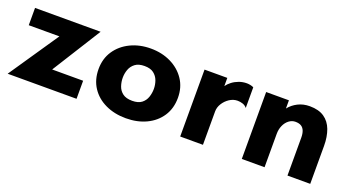

<svg xmlns="http://www.w3.org/2000/svg" viewBox="-42 -816 2148 1189"><g transform="rotate(20 1032.0 -221.0)"><path d="M20 0 242 -327H40V-441H472L270 -119H474V0Z M801 9Q726 9 666.5 -19Q607 -47 573 -98.5Q539 -150 539 -220Q539 -289 573.5 -340.5Q608 -392 667.5 -421Q727 -450 801 -450Q875 -450 934 -421Q993 -392 1027.5 -340.5Q1062 -289 1062 -220Q1062 -150 1028 -98.5Q994 -47 935 -19Q876 9 801 9ZM801 -106Q841 -106 863 -123Q885 -140 894 -166.5Q903 -193 903 -221Q903 -249 893.5 -275Q884 -301 862 -318Q840 -335 801 -335Q762 -335 739.5 -318Q717 -301 707.5 -275Q698 -249 698 -221Q698 -193 707 -166.5Q716 -140 738.5 -123Q761 -106 801 -106Z M1157 0V-441H1307V-387Q1319 -404 1338 -418.5Q1357 -433 1381.5 -442Q1406 -451 1433 -451Q1443 -451 1456 -448.5Q1469 -446 1478 -441V-305Q1467 -319 1450 -324.5Q1433 -330 1416 -330Q1388 -330 1363 -313.5Q1338 -297 1322.5 -272Q1307 -247 1307 -220V0Z M1563 0V-441H1713V-387Q1736 -416 1770.5 -433.5Q1805 -451 1848 -451Q1907 -451 1943.5 -426Q1980 -401 1997 -355.5Q2014 -310 2014 -250V0H1864V-250Q1864 -276 1857 -294Q1850 -312 1835.5 -321Q1821 -330 1797 -330Q1774 -330 1754.5 -315Q1735 -300 1724 -275Q1713 -250 1713 -220V0Z"/></g></svg>

Font: Teachers
Style: Bold
Weight: 700
Designer: Alfredo Marco Pradil, Chank Diesel
Version: Version 1.001